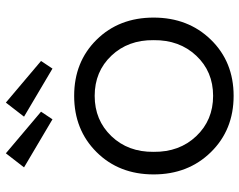

<svg xmlns="http://www.w3.org/2000/svg" viewBox="-101 -706 817 655"><g transform="rotate(-90 307.5 -378.5)"><path d="M499.5 -67.5Q424 10 308 10Q192 10 116 -67.5Q40 -145 40 -263Q40 -381 116 -457.5Q192 -534 308 -534Q424 -534 499.5 -457.5Q575 -381 575 -263Q575 -145 499.5 -67.5ZM64 -705 112 -767 254 -647 228 -608ZM117 -263Q116 -175 170.5 -117.5Q225 -60 308 -60Q391 -60 445 -117.5Q499 -175 498 -263Q499 -350 445 -407Q391 -464 308 -464Q225 -464 170.5 -407Q116 -350 117 -263ZM237 -705 285 -767 427 -647 401 -608Z"/></g></svg>

Font: Easer Grotesk Light
Style: Regular
Weight: 300
Designer: Boardeaser, Bonnie Shaver-Troup, Thomas Jockin
Foundry: Lexend
Version: Version 1.008;Glyphs 3.1.2 (3151)